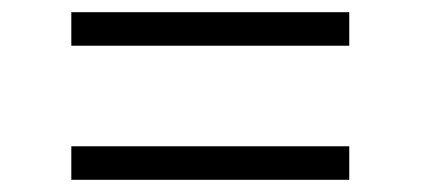

<svg xmlns="http://www.w3.org/2000/svg" viewBox="-20 -550 690 315"><path d="M553 -530V-475H97V-530ZM553 -310V-255H97V-310Z"/></svg>

Font: Gowun Batang
Style: Regular
Weight: 400
Designer: Yanghee Ryu
Foundry: Yanghee Ryu
Version: Version 2.000